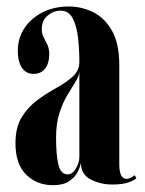

<svg xmlns="http://www.w3.org/2000/svg" viewBox="-20 -546 436 577"><path d="M139 10.5Q91 10.5 58.8 -21Q26.5 -52.5 26.5 -115.5Q26.5 -164 46 -195Q65.5 -226 94 -246.5Q122.5 -267 151 -282.8Q179.5 -298.5 199 -316.2Q218.5 -334 218.5 -360.5Q218.5 -397 214.5 -432.5Q210.5 -468 198.5 -491Q186.5 -514 162 -514Q141 -514 123.2 -499.2Q105.5 -484.5 105.5 -458.5Q105.5 -445 111.2 -434.2Q117 -423.5 122.5 -411.5Q128 -399.5 128 -382.5Q128 -356.5 115.8 -340.2Q103.5 -324 80.5 -324Q58 -324 45.8 -342.5Q33.5 -361 33.5 -393.5Q33.5 -431.5 53.5 -461.5Q73.5 -491.5 108 -509Q142.5 -526.5 186.5 -526.5Q225 -526.5 259.8 -509.5Q294.5 -492.5 316.5 -453.8Q338.5 -415 338.5 -350V-52.5Q338.5 -8.5 360 -8.5Q366.5 -8.5 373.8 -12.2Q381 -16 384.5 -19.5L390 -10.5Q385.5 -5 367 1.8Q348.5 8.5 318 8.5Q282 8.5 252.8 -6.5Q223.5 -21.5 223 -57Q221 -44 212.8 -28.2Q204.5 -12.5 187 -1Q169.5 10.5 139 10.5ZM183.5 -22Q198 -22 208.2 -39.8Q218.5 -57.5 218.5 -74V-330Q217 -316 206.2 -299Q195.5 -282 182 -259.5Q168.5 -237 158.5 -206Q148.5 -175 148.5 -132.5Q148.5 -80.5 155.5 -51.2Q162.5 -22 183.5 -22Z"/></svg>

Font: Imbue 100pt
Style: Bold
Weight: 700
Designer: Tyler Finck
Foundry: Etcetera Type Company
Version: Version 1.102; ttfautohint (v1.8.3)